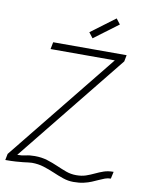

<svg xmlns="http://www.w3.org/2000/svg" viewBox="-119 -1098 924 1236"><g transform="rotate(10 343.0 -479.5)"><path d="M449 63Q414 63 380.5 51.5Q347 40 313.5 25.5Q280 11 243.5 -0.5Q207 -12 165 -12Q154 -12 141 -10Q128 -8 109 -6Q90 -4 62 -2Q34 0 -7 0L1 -41L576 -754H156L165 -800H645L637 -758L63 -46Q95 -46 118.5 -52Q142 -58 176 -58Q221 -58 258 -46.5Q295 -35 328 -20.5Q361 -6 392.5 5.5Q424 17 459 17Q495 17 522.5 7.5Q550 -2 576 -14.5Q602 -27 629.5 -36.5Q657 -46 693 -46L683 0Q663 0 645.5 6.5Q628 13 608.5 22Q589 31 566.5 40.5Q544 50 515.5 56.5Q487 63 449 63ZM410 -869 383 -904 541 -1022 568 -987Z"/></g></svg>

Font: Victor Mono Thin
Style: Italic
Weight: 100
Italic angle: -12°
Monospace: yes
Designer: Rune Bjørnerås
Version: Version 1.561;gftools[0.9.30]